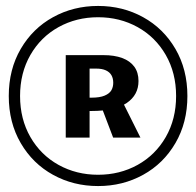

<svg xmlns="http://www.w3.org/2000/svg" viewBox="-20 -688 660 646"><path d="M452.5 -225H360.7L315.1 -344.7L389.7 -350.7ZM201.2 -225V-502.4H281.4V-225ZM361 -409.6Q361 -424.2 355 -434.8Q349 -445.4 336.2 -451.3Q323.3 -457.2 303.8 -457.2H247.8V-502.4L327.9 -502.5Q364.6 -502.6 391 -492.8Q417.5 -483.1 431.8 -463.7Q446 -444.2 446 -415.5Q446 -368.4 406.4 -341.5Q366.8 -314.6 288.6 -314.6H251.2L250.9 -359.4H287.9Q315.8 -359.4 332.1 -366.3Q348.3 -373.2 354.7 -384.2Q361 -395.3 361 -409.6ZM9.5 -365Q9.5 -454.5 49.8 -523.5Q90 -592.5 158.5 -630.2Q227 -668 310 -668Q393 -668 461.5 -630.2Q530 -592.5 570.2 -523.5Q610.5 -454.5 610.5 -365Q610.5 -275.5 570.2 -206.5Q530 -137.5 461.5 -99.8Q393 -62 310 -62Q227 -62 158.5 -99.8Q90 -137.5 49.8 -206.5Q9.5 -275.5 9.5 -365ZM572.5 -365Q572.5 -442.5 537.8 -503Q503 -563.5 443 -596.8Q383 -630 310 -630Q237 -630 177 -596.8Q117 -563.5 82.2 -503Q47.5 -442.5 47.5 -365Q47.5 -287.5 82.2 -227Q117 -166.5 177 -133.2Q237 -100 310 -100Q383 -100 443 -133.2Q503 -166.5 537.8 -227Q572.5 -287.5 572.5 -365Z"/></svg>

Font: Monaspace Neon Var ExtraLight
Style: Regular
Weight: 200
Designer: Riley Cran and the Lettermatic Team
Version: Version 1.200 (Monaspace Neon Var)